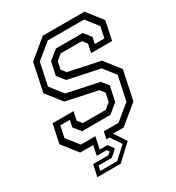

<svg xmlns="http://www.w3.org/2000/svg" viewBox="-204 -824 1028 1121"><g transform="rotate(-30 309.5 -263.0)"><path d="M120.5 174.5 137 96H239.5L258 80L246.5 65H179.5L193 0H105.5L24.5 -103L51.5 -229H193L180.5 -172L204.5 -141.5H359.5L396.5 -172L409 -229L385 -259.5L173.5 -304.5L92.5 -407.5L132.5 -597L257.5 -700H538L619 -597L592.5 -471H451L463 -528L439 -558.5H296.5L259 -528L248 -476.5L272.5 -446L484 -401L565 -298L523.5 -103L398.5 0H327L379.5 80L278 174.5ZM153.5 151.5H267L345.5 80L297 9.5H276.5L287 -38.5H386L487.5 -122L522 -284L460 -363L246.5 -408L206 -458.5L224.5 -547L286 -597H467.5L505.5 -549.5L496.5 -506.5H561L576.5 -580.5L513 -661.5H268.5L167 -578L135 -428L201.5 -343L415 -298L451.5 -254L429.5 -153L368.5 -102.5H177L139 -150.5L148.5 -196H84.5L68 -119.5L132 -38.5H230L212.5 42H266L293 80L250 119H160.5Z"/></g></svg>

Font: Tourney
Style: Italic
Weight: 400
Italic angle: -12°
Version: Version 1.015